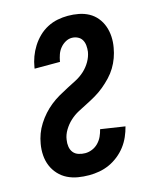

<svg xmlns="http://www.w3.org/2000/svg" viewBox="-113 -819 726 904"><g transform="rotate(-15 250.0 -367.5)"><path d="M209 8Q181 8 154.5 3.5Q128 -1 104.5 -12.5Q81 -24 63 -43.5Q45 -63 35 -87Q25 -111 23 -138.5Q21 -166 26 -194Q30 -218 38.5 -241Q47 -264 61 -286Q75 -308 92 -327Q109 -346 129 -362Q149 -378 171.5 -391Q194 -404 216.5 -415.5Q239 -427 262 -439Q285 -451 304 -468.5Q323 -486 336 -508.5Q349 -531 353 -555Q355 -571 353.5 -586Q352 -601 345 -613Q338 -625 324.5 -631.5Q311 -638 296 -638Q280 -638 265 -629.5Q250 -621 239 -607.5Q228 -594 222.5 -578Q217 -562 214 -546V-543H90L91 -550Q95 -575 104 -599.5Q113 -624 127.5 -647Q142 -670 161.5 -689Q181 -708 205 -720.5Q229 -733 254.5 -738Q280 -743 305 -743Q332 -743 358 -738Q384 -733 406 -721Q428 -709 444 -689.5Q460 -670 468.5 -646Q477 -622 478.5 -595.5Q480 -569 475 -542Q471 -518 462.5 -494.5Q454 -471 441 -449.5Q428 -428 410 -409Q392 -390 372 -373.5Q352 -357 330 -344Q308 -331 285 -319.5Q262 -308 239.5 -296Q217 -284 198 -266.5Q179 -249 165.5 -226.5Q152 -204 149 -181Q146 -164 148.5 -147.5Q151 -131 160.5 -119Q170 -107 186 -102Q202 -97 218 -97Q235 -97 252 -104Q269 -111 282 -124.5Q295 -138 302.5 -154.5Q310 -171 314 -188L433 -170Q427 -146 416.5 -122Q406 -98 390 -77Q374 -56 352.5 -39Q331 -22 307.5 -11.5Q284 -1 259 3.5Q234 8 209 8Z"/></g></svg>

Font: Iosevka Term Curly Extrabold
Style: Italic
Weight: 800
Italic angle: -9°
Designer: Belleve Invis
Foundry: Belleve Invis
Version: Version 32.3.0